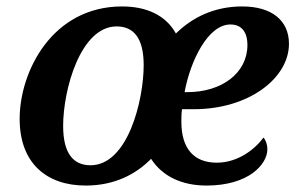

<svg xmlns="http://www.w3.org/2000/svg" viewBox="-20 -566 927 596"><path d="M246 10C334 10 401 -24 449 -73C485 -17 547 10 621 10C752 10 810 -56 810 -103C810 -117 805 -131 798 -139C770 -101 717 -61 653 -61C580 -61 543 -107 543 -188C543 -199 543 -213 545 -227C555 -227 570 -227 582 -227C752 -227 877 -323 877 -430C877 -503 823 -546 732 -546C645 -546 577 -512 526 -462C494 -520 433 -546 359 -546C142 -546 41 -344 41 -197C41 -59 125 10 246 10ZM562 -280H553C571 -378 626 -490 695 -490C729 -490 748 -468 748 -426C748 -339 668 -280 562 -280ZM261 -53C209 -53 176 -88 176 -175C176 -288 230 -484 342 -484C394 -484 426 -449 426 -364C426 -255 377 -53 261 -53Z"/></svg>

Font: Noto Serif SemiBold
Style: Italic
Weight: 600
Italic angle: -12°
Designer: Monotype Design Team
Foundry: Monotype Imaging Inc.
Version: Version 2.014